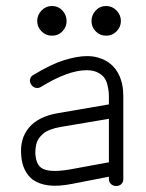

<svg xmlns="http://www.w3.org/2000/svg" viewBox="-20 -606 488 640"><path d="M367 14Q357 14 350 7.5Q343 1 343 -9V-17L220 7Q174 16 142 12Q110 8 88 -8Q72 -21 62.5 -40.5Q53 -60 51 -85Q45 -143 76.5 -180.5Q108 -218 174 -229L343 -258V-286Q343 -306 336.5 -328.5Q330 -351 310 -362Q294 -372 269 -372Q207 -372 116 -316Q107 -311 98 -313.5Q89 -316 84 -324Q78 -333 80.5 -342.5Q83 -352 91 -356Q150 -392 194 -405.5Q238 -419 269 -419Q290 -419 305.5 -414.5Q321 -410 332 -404Q361 -388 376 -357.5Q391 -327 391 -286V-9Q391 1 384.5 7.5Q378 14 367 14ZM212 -41 343 -65V-210L183 -183Q142 -176 123.5 -160Q105 -144 101 -125.5Q97 -107 98 -90Q101 -59 117 -47Q141 -29 212 -41ZM153 -487Q133 -487 118.5 -501.5Q104 -516 104 -536Q104 -556 118.5 -571Q133 -586 153 -586Q174 -586 188 -571Q202 -556 202 -536Q202 -516 188 -501.5Q174 -487 153 -487ZM334 -487Q313 -487 299 -501.5Q285 -516 285 -536Q285 -556 299 -571Q313 -586 334 -586Q354 -586 368.5 -571Q383 -556 383 -536Q383 -516 368.5 -501.5Q354 -487 334 -487Z"/></svg>

Font: Kurewa Gothic CJK TC Regular
Style: Regular
Weight: 400
Designer: Max Yao
Foundry: Max-Everyday
Version: Version 1.071; ttfautohint (v1.8.3)